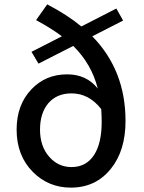

<svg xmlns="http://www.w3.org/2000/svg" viewBox="-20 -845 658 878"><path d="M410 -136Q445 -190 445 -287Q445 -310 443 -346Q387 -418 307 -418Q240 -418 201 -373Q163 -328 163 -252Q163 -175 206 -127Q247 -81 307 -81Q374 -81 410 -136ZM402 -679Q554 -524 554 -292Q554 -155 486 -72Q417 13 304 13Q202 13 131 -58Q56 -133 56 -252Q56 -366 124 -437Q189 -505 287 -505Q376 -505 427 -440Q399 -552 315 -635L156 -554L124 -608L263 -679Q217 -714 145 -753L196 -825Q288 -777 352 -724L512 -806L543 -751Z"/></svg>

Font: Noto Sans S Chinese Medium
Style: Regular
Weight: 500
Designer: Ryoko NISHIZUKA  (kana & ideographs); Paul D. Hunt (Latin, Greek & Cyrillic); Wenlong ZHANG  (bopomofo); Sandoll Communi
Foundry: Adobe Systems Incorporated
Version: Version 1.000;PS 1;hotconv 1.0.78;makeotf.lib2.5.61930